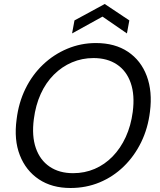

<svg xmlns="http://www.w3.org/2000/svg" viewBox="-20 -927 800 959"><path d="M332 12Q239 12 174 -31.5Q109 -75 79 -152Q49 -229 63 -331Q73 -414 107 -483.5Q141 -553 194.5 -604Q248 -655 316 -683.5Q384 -712 459 -712Q554 -712 619 -668.5Q684 -625 713 -547.5Q742 -470 729 -369Q719 -286 685 -216.5Q651 -147 598 -95.5Q545 -44 477.5 -16Q410 12 332 12ZM345 -62Q403 -62 453 -83.5Q503 -105 542.5 -145.5Q582 -186 608 -242.5Q634 -299 643 -368Q654 -452 633 -512.5Q612 -573 564 -605Q516 -637 447 -637Q390 -637 339.5 -615.5Q289 -594 249 -554Q209 -514 183.5 -458Q158 -402 149 -332Q138 -248 159 -187.5Q180 -127 228 -94.5Q276 -62 345 -62ZM340 -760 352 -825 503 -907 626 -825 614 -760 492 -844Z"/></svg>

Font: DM Sans 11pt
Style: Italic
Weight: 400
Italic angle: -10°
Version: Version 4.004;gftools[0.9.30]